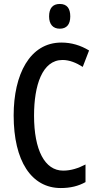

<svg xmlns="http://www.w3.org/2000/svg" viewBox="-20 -940 495 970"><path d="M282 -920C246 -920 228 -898 228 -857C228 -817 248 -795 282 -795C317 -795 335 -817 335 -857C335 -897 319 -920 282 -920ZM296 -637C331 -637 365 -623 398 -602L430 -685C387 -711 341 -725 290 -725C130 -725 49 -563 49 -357C49 -126 139 10 287 10C336 10 376 0 412 -20V-109C375 -90 339 -78 299 -78C206 -78 152 -182 152 -356C152 -508 193 -637 296 -637Z"/></svg>

Font: Noto Sans Gurmukhi UI ExtraCondensed Medium
Style: Regular
Weight: 500
Width: 2
Designer: Jelle Bosma - Monotype Design Team
Foundry: Monotype Imaging Inc.
Version: Version 2.004